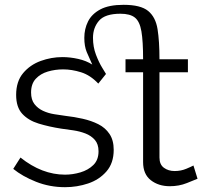

<svg xmlns="http://www.w3.org/2000/svg" viewBox="-20 -767 851 797"><path d="M783 -80 800 -25Q788 -20 755.5 -7Q723 6 685 6Q638 6 606 -19Q574 -44 574 -94V-467H501V-521H574Q574 -596 567 -637Q560 -678 540 -694Q520 -710 480 -710Q416 -710 391 -681Q366 -652 366 -610Q366 -572 378.5 -539.5Q391 -507 404.5 -485.5Q418 -464 420 -460L388 -420Q355 -455 316.5 -467Q278 -479 242 -479Q209 -479 178.5 -470Q148 -461 128.5 -440Q109 -419 109 -383Q109 -353 123 -335Q137 -317 158.5 -307Q180 -297 205 -293Q230 -289 252 -286Q288 -282 323.5 -274Q359 -266 388 -251.5Q417 -237 434.5 -211Q452 -185 452 -145Q452 -90 422 -55.5Q392 -21 346 -5.5Q300 10 250 10Q186 10 129.5 -12.5Q73 -35 35 -66L65 -113Q154 -42 250 -42Q282 -42 314 -51.5Q346 -61 367.5 -82Q389 -103 389 -139Q389 -169 373.5 -186.5Q358 -204 334.5 -213Q311 -222 284 -226Q257 -230 234 -233Q183 -241 140.5 -254Q98 -267 72.5 -294.5Q47 -322 47 -373Q47 -429 76 -463.5Q105 -498 149 -514Q193 -530 239 -530Q271 -530 304.5 -522.5Q338 -515 363 -499Q350 -527 340 -551Q330 -575 330 -610Q330 -647 345.5 -678Q361 -709 396.5 -728Q432 -747 493 -747Q564 -747 595 -721.5Q626 -696 634 -646Q642 -596 642 -521H760V-467H642V-113Q642 -84 660.5 -70.5Q679 -57 705 -57Q731 -57 753.5 -66.5Q776 -76 783 -80Z"/></svg>

Font: Raleway
Style: Regular
Weight: 400
Designer: Matt McInerney, Pablo Impallari, Rodrigo Fuenzalida
Foundry: Matt McInerney, Pablo Impallari, Rodrigo Fuenzalida
Version: Version 4.101;RELEASE